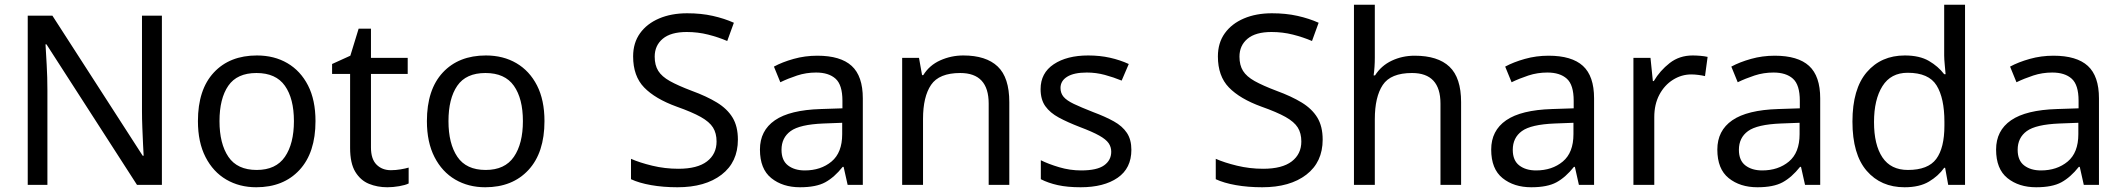

<svg xmlns="http://www.w3.org/2000/svg" viewBox="-20 -780 8956 810"><path d="M663 0H558L176 -593H172Q174 -558 177 -506Q180 -454 180 -399V0H97V-714H201L582 -123H586Q585 -139 583.5 -171Q582 -203 580.5 -241Q579 -279 579 -311V-714H663Z M1311 -269Q1311 -136 1243.5 -63Q1176 10 1061 10Q990 10 934.5 -22.5Q879 -55 847 -117.5Q815 -180 815 -269Q815 -402 882 -474Q949 -546 1064 -546Q1137 -546 1192.5 -513.5Q1248 -481 1279.5 -419.5Q1311 -358 1311 -269ZM906 -269Q906 -174 943.5 -118.5Q981 -63 1063 -63Q1144 -63 1182 -118.5Q1220 -174 1220 -269Q1220 -364 1182 -418Q1144 -472 1062 -472Q980 -472 943 -418Q906 -364 906 -269Z M1629 -62Q1649 -62 1670 -65.5Q1691 -69 1704 -73V-6Q1690 1 1664 5.5Q1638 10 1614 10Q1572 10 1536.5 -4.5Q1501 -19 1479 -55Q1457 -91 1457 -156V-468H1381V-510L1458 -545L1493 -659H1545V-536H1700V-468H1545V-158Q1545 -109 1568.5 -85.5Q1592 -62 1629 -62Z M2277 -269Q2277 -136 2209.5 -63Q2142 10 2027 10Q1956 10 1900.5 -22.5Q1845 -55 1813 -117.5Q1781 -180 1781 -269Q1781 -402 1848 -474Q1915 -546 2030 -546Q2103 -546 2158.5 -513.5Q2214 -481 2245.5 -419.5Q2277 -358 2277 -269ZM1872 -269Q1872 -174 1909.5 -118.5Q1947 -63 2029 -63Q2110 -63 2148 -118.5Q2186 -174 2186 -269Q2186 -364 2148 -418Q2110 -472 2028 -472Q1946 -472 1909 -418Q1872 -364 1872 -269Z M3093 -191Q3093 -96 3024 -43Q2955 10 2838 10Q2778 10 2727 1Q2676 -8 2642 -24V-110Q2678 -94 2731.5 -81Q2785 -68 2842 -68Q2922 -68 2962.5 -99Q3003 -130 3003 -183Q3003 -218 2988 -242Q2973 -266 2936.5 -286.5Q2900 -307 2835 -330Q2744 -363 2697.5 -411Q2651 -459 2651 -542Q2651 -599 2680 -639.5Q2709 -680 2760.5 -702Q2812 -724 2879 -724Q2938 -724 2987 -713Q3036 -702 3076 -684L3048 -607Q3011 -623 2967.5 -634Q2924 -645 2877 -645Q2810 -645 2776 -616.5Q2742 -588 2742 -541Q2742 -505 2757 -481Q2772 -457 2806 -438Q2840 -419 2898 -397Q2961 -374 3004.5 -347.5Q3048 -321 3070.5 -284Q3093 -247 3093 -191Z M3428 -545Q3526 -545 3573 -502Q3620 -459 3620 -365V0H3556L3539 -76H3535Q3500 -32 3461.5 -11Q3423 10 3355 10Q3282 10 3234 -28.5Q3186 -67 3186 -149Q3186 -229 3249 -272.5Q3312 -316 3443 -320L3534 -323V-355Q3534 -422 3505 -448Q3476 -474 3423 -474Q3381 -474 3343 -461.5Q3305 -449 3272 -433L3245 -499Q3280 -518 3328 -531.5Q3376 -545 3428 -545ZM3454 -259Q3354 -255 3315.5 -227Q3277 -199 3277 -148Q3277 -103 3304.5 -82Q3332 -61 3375 -61Q3443 -61 3488 -98.5Q3533 -136 3533 -214V-262Z M4044 -546Q4140 -546 4189 -499.5Q4238 -453 4238 -349V0H4151V-343Q4151 -472 4031 -472Q3942 -472 3908 -422Q3874 -372 3874 -278V0H3786V-536H3857L3870 -463H3875Q3901 -505 3947 -525.5Q3993 -546 4044 -546Z M4753 -148Q4753 -70 4695 -30Q4637 10 4539 10Q4483 10 4442.5 1Q4402 -8 4371 -24V-104Q4403 -88 4448.5 -74.5Q4494 -61 4541 -61Q4608 -61 4638 -82.5Q4668 -104 4668 -140Q4668 -160 4657 -176Q4646 -192 4617.5 -208Q4589 -224 4536 -244Q4484 -264 4447 -284Q4410 -304 4390 -332Q4370 -360 4370 -404Q4370 -472 4425.5 -509Q4481 -546 4571 -546Q4620 -546 4662.5 -536.5Q4705 -527 4742 -510L4712 -440Q4678 -454 4641 -464Q4604 -474 4565 -474Q4511 -474 4482.5 -456.5Q4454 -439 4454 -409Q4454 -387 4467 -371.5Q4480 -356 4510.5 -341.5Q4541 -327 4592 -307Q4643 -288 4679 -268Q4715 -248 4734 -219.5Q4753 -191 4753 -148Z M5560 -191Q5560 -96 5491 -43Q5422 10 5305 10Q5245 10 5194 1Q5143 -8 5109 -24V-110Q5145 -94 5198.5 -81Q5252 -68 5309 -68Q5389 -68 5429.5 -99Q5470 -130 5470 -183Q5470 -218 5455 -242Q5440 -266 5403.5 -286.5Q5367 -307 5302 -330Q5211 -363 5164.5 -411Q5118 -459 5118 -542Q5118 -599 5147 -639.5Q5176 -680 5227.5 -702Q5279 -724 5346 -724Q5405 -724 5454 -713Q5503 -702 5543 -684L5515 -607Q5478 -623 5434.5 -634Q5391 -645 5344 -645Q5277 -645 5243 -616.5Q5209 -588 5209 -541Q5209 -505 5224 -481Q5239 -457 5273 -438Q5307 -419 5365 -397Q5428 -374 5471.5 -347.5Q5515 -321 5537.5 -284Q5560 -247 5560 -191Z M5780 -537Q5780 -497 5775 -462H5781Q5807 -503 5851.5 -524Q5896 -545 5948 -545Q6046 -545 6095 -498.5Q6144 -452 6144 -349V0H6057V-343Q6057 -472 5937 -472Q5847 -472 5813.5 -421.5Q5780 -371 5780 -277V0H5692V-760H5780Z M6513 -545Q6611 -545 6658 -502Q6705 -459 6705 -365V0H6641L6624 -76H6620Q6585 -32 6546.5 -11Q6508 10 6440 10Q6367 10 6319 -28.5Q6271 -67 6271 -149Q6271 -229 6334 -272.5Q6397 -316 6528 -320L6619 -323V-355Q6619 -422 6590 -448Q6561 -474 6508 -474Q6466 -474 6428 -461.5Q6390 -449 6357 -433L6330 -499Q6365 -518 6413 -531.5Q6461 -545 6513 -545ZM6539 -259Q6439 -255 6400.5 -227Q6362 -199 6362 -148Q6362 -103 6389.5 -82Q6417 -61 6460 -61Q6528 -61 6573 -98.5Q6618 -136 6618 -214V-262Z M7121 -546Q7136 -546 7153.5 -544.5Q7171 -543 7184 -540L7173 -459Q7160 -462 7144.5 -464Q7129 -466 7115 -466Q7074 -466 7038 -443.5Q7002 -421 6980.5 -380.5Q6959 -340 6959 -286V0H6871V-536H6943L6953 -438H6957Q6983 -482 7024 -514Q7065 -546 7121 -546Z M7467 -545Q7565 -545 7612 -502Q7659 -459 7659 -365V0H7595L7578 -76H7574Q7539 -32 7500.5 -11Q7462 10 7394 10Q7321 10 7273 -28.5Q7225 -67 7225 -149Q7225 -229 7288 -272.5Q7351 -316 7482 -320L7573 -323V-355Q7573 -422 7544 -448Q7515 -474 7462 -474Q7420 -474 7382 -461.5Q7344 -449 7311 -433L7284 -499Q7319 -518 7367 -531.5Q7415 -545 7467 -545ZM7493 -259Q7393 -255 7354.5 -227Q7316 -199 7316 -148Q7316 -103 7343.5 -82Q7371 -61 7414 -61Q7482 -61 7527 -98.5Q7572 -136 7572 -214V-262Z M8015 10Q7915 10 7855 -59.5Q7795 -129 7795 -267Q7795 -405 7855.5 -475.5Q7916 -546 8016 -546Q8078 -546 8117.5 -523Q8157 -500 8182 -467H8188Q8187 -480 8184.5 -505.5Q8182 -531 8182 -546V-760H8270V0H8199L8186 -72H8182Q8158 -38 8118 -14Q8078 10 8015 10ZM8029 -63Q8114 -63 8148.5 -109.5Q8183 -156 8183 -250V-266Q8183 -366 8150 -419.5Q8117 -473 8028 -473Q7957 -473 7921.5 -416.5Q7886 -360 7886 -265Q7886 -169 7921.5 -116Q7957 -63 8029 -63Z M8643 -545Q8741 -545 8788 -502Q8835 -459 8835 -365V0H8771L8754 -76H8750Q8715 -32 8676.5 -11Q8638 10 8570 10Q8497 10 8449 -28.5Q8401 -67 8401 -149Q8401 -229 8464 -272.5Q8527 -316 8658 -320L8749 -323V-355Q8749 -422 8720 -448Q8691 -474 8638 -474Q8596 -474 8558 -461.5Q8520 -449 8487 -433L8460 -499Q8495 -518 8543 -531.5Q8591 -545 8643 -545ZM8669 -259Q8569 -255 8530.5 -227Q8492 -199 8492 -148Q8492 -103 8519.5 -82Q8547 -61 8590 -61Q8658 -61 8703 -98.5Q8748 -136 8748 -214V-262Z"/></svg>

Font: Noto Sans Sharada
Style: Regular
Weight: 400
Designer: Monotype Design Team
Foundry: Monotype Imaging Inc.
Version: Version 2.006; ttfautohint (v1.8.4.7-5d5b)